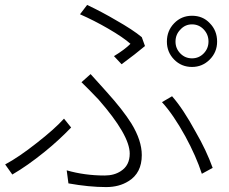

<svg xmlns="http://www.w3.org/2000/svg" viewBox="-20 -753 932 780"><path d="M411 7Q342 7 258 -8L251 -61Q324 -40 405 -40Q444 -40 471 -58Q507 -81 507 -129Q507 -204 380 -349Q339 -392 311 -419L348 -452Q360 -439 386 -410Q404 -390 412 -381Q479 -307 514 -251Q556 -182 556 -123Q556 -50 502 -17Q464 7 411 7ZM30 -44 1 -85Q57 -115 129 -172Q201 -228 240 -271L269 -235Q218 -182 161 -136Q92 -80 30 -44ZM800 -47Q777 -118 733 -199Q684 -288 638 -338L679 -362Q724 -311 775 -217Q818 -143 844 -71ZM760 -481Q717 -481 687.5 -511Q658 -541 658 -584Q658 -628 687.5 -658.5Q717 -689 760 -689Q804 -689 832 -659Q862 -629 862 -584Q862 -541 832 -511Q802 -481 760 -481ZM474 -492 443 -525Q486 -551 510 -575Q481 -601 419 -637Q362 -670 305 -695L334 -733Q397 -703 451 -671Q520 -632 556 -602L569 -566Q531 -534 474 -492ZM760 -516Q788 -516 807.5 -536Q827 -556 827 -584.5Q827 -613 807.5 -633.5Q788 -654 760 -654Q732 -654 713 -633Q693 -613 693 -584Q693 -556 712.5 -536Q732 -516 760 -516Z"/></svg>

Font: GenSekiGothic TW L
Style: Regular
Weight: 300
Version: Version 1.501;PS 1;hotconv 16.6.51;makeotf.lib2.5.65220